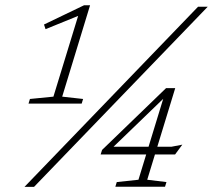

<svg xmlns="http://www.w3.org/2000/svg" viewBox="-20 -724 825 744"><path d="M187 -349.5 284.5 -668 293 -666.5 156.5 -611 150.5 -629 305.5 -703.5H329L221 -349.5L302 -340.5L296.5 -322.5H90.5L96 -340.5ZM75 0 747.5 -698H785L112 0ZM617 -356 630.5 -358.5 404 -140 400 -155.5H645L686.5 -163.5L658.5 -125.5H370L375.5 -143L623.5 -382.5H659L550.5 -27.5L625 -18.5L619.5 -0.5H427L432.5 -18.5L516.5 -27.5Z"/></svg>

Font: Newsreader 9pt ExtraLight
Style: Italic
Weight: 250
Italic angle: -17°
Designer: Hugues Gentile
Foundry: Production Type
Version: Version 1.003